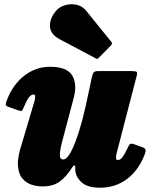

<svg xmlns="http://www.w3.org/2000/svg" viewBox="-20 -852 710 897"><path d="M12.5 -385Q40.5 -457.5 94 -498.8Q147.5 -540 213 -540Q293.5 -540 317.5 -499.2Q341.5 -458.5 324.5 -395L275.5 -210Q262 -162 259.8 -134.5Q257.5 -107 275.5 -107Q292.5 -107 311.8 -143.5Q331 -180 349.2 -238.8Q367.5 -297.5 382 -364L408.5 -488Q411.5 -502.5 416 -511.2Q420.5 -520 438 -520H589Q610.5 -520 616.8 -517.2Q623 -514.5 618.5 -497L525.5 -138.5Q522.5 -127.5 521.8 -116Q521 -104.5 531 -104.5Q542.5 -104.5 552.5 -118Q562.5 -131.5 577 -162Q581.5 -173 586.2 -178Q591 -183 605.5 -178.5L641.5 -165.5Q655 -161.5 658.8 -154.8Q662.5 -148 657 -133Q628.5 -57.5 574.2 -16.2Q520 25 446.5 25Q387.5 25 359.5 -1.8Q331.5 -28.5 331.5 -62.5V-72.5Q331.5 -79 326.8 -78.5Q322 -78 317 -69.5Q289.5 -25.5 258.2 -3.2Q227 19 178.5 19Q153.5 19 128 11Q102.5 3 84.5 -18.2Q66.5 -39.5 63.8 -78.2Q61 -117 81.5 -179L140.5 -377.5Q144 -389 144.5 -399.8Q145 -410.5 135.5 -410.5Q126 -410.5 115.5 -397.5Q105 -384.5 90 -348.5Q85 -337 81.8 -334.5Q78.5 -332 63 -337L19 -353Q6.5 -357.5 6.8 -364Q7 -370.5 12.5 -385ZM240.5 -800Q257 -820 283.8 -827.8Q310.5 -835.5 337.5 -829.8Q364.5 -824 381.5 -803L498.5 -658.5Q507.5 -649.5 499 -640.5L442 -582.5Q438 -578 435.2 -577Q432.5 -576 427 -579.5L259 -668.5Q216.5 -691 213.5 -727Q210.5 -763 240.5 -800Z"/></svg>

Font: Besley* Narrow Fatface
Style: Italic
Weight: 900
Width: 4
Italic angle: -13°
Designer: Owen Earl
Foundry: indestructible type*
Version: Version 3.000; ttfautohint (v1.8.3)